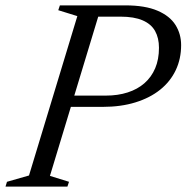

<svg xmlns="http://www.w3.org/2000/svg" viewBox="-40 -695 694 715"><path d="M354.5 -339Q399 -339 435.5 -350.8Q472 -362.5 498 -385.2Q524 -408 538 -441Q552 -474 552 -517Q552 -553.5 537.5 -579.5Q523 -605.5 491.2 -619.2Q459.5 -633 408.5 -633H256L275.5 -675H426.5Q500.5 -675 546.5 -655.2Q592.5 -635.5 613.5 -602Q634.5 -568.5 634.5 -527Q634.5 -476 614.5 -433.8Q594.5 -391.5 556.5 -361Q518.5 -330.5 464.5 -313.8Q410.5 -297 342.5 -297H159L167 -339ZM146 -40 217 -18 211 0H-19.5L-14 -18L68 -41.5L248 -635L177 -657L183 -675H338.5Z"/></svg>

Font: Newsreader 24pt
Style: Italic
Weight: 400
Italic angle: -17°
Designer: Hugues Gentile
Foundry: Production Type
Version: Version 1.003